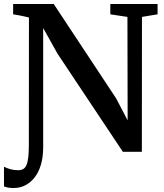

<svg xmlns="http://www.w3.org/2000/svg" viewBox="-46 -763 826 965"><path d="M23 182Q6 182 -5.2 179.8Q-16.5 177.5 -26 174V75Q-11.5 82.5 6.5 87.5Q24.5 92.5 45.5 92.5Q60.5 92.5 70.8 86.5Q81 80.5 87.2 66Q93.5 51.5 96.2 26.5Q99 1.5 99 -37L99.5 -675Q87 -678 73.8 -681Q60.5 -684 47 -686.5Q33.5 -689 20 -691V-743H224L538 -268L595.5 -158L594.5 -678L508.5 -691V-743H746V-691L667.5 -678L667 0H571.5L243.5 -492.5L171 -622V-24Q171 26 159.8 64.2Q148.5 102.5 128.2 128.5Q108 154.5 81.2 168.2Q54.5 182 23 182Z"/></svg>

Font: Merriweather 28pt SemiBold
Style: Regular
Weight: 600
Version: Version 2.100